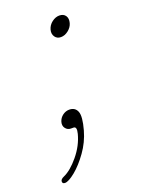

<svg xmlns="http://www.w3.org/2000/svg" viewBox="-142 -397 444 602"><g transform="rotate(-20 80.0 -96.0)"><path d="M45.5 0Q34.5 0 27.8 -8.8Q21 -17.5 24.5 -30Q28 -42 38.2 -49.8Q48.5 -57.5 60.5 -57.5Q80 -57.5 86.8 -40.5Q93.5 -23.5 81.5 19.5Q71.5 55.5 49.5 86.2Q27.5 117 4.8 135.5Q-18 154 -30 154Q-38.5 154 -38.5 146.5Q-38.5 139 -27 134Q-2 123 24.2 91.2Q50.5 59.5 60 23Q66 0 54 0ZM114.5 -280Q101.5 -280 94.8 -289.8Q88 -299.5 91.5 -313Q95.5 -327.5 107.5 -336.5Q119.5 -345.5 132 -345.5Q146 -345.5 152.5 -336Q159 -326.5 155 -312Q151.5 -299 139.5 -289.5Q127.5 -280 114.5 -280Z"/></g></svg>

Font: Fraunces 144pt S100 Thin
Style: Italic
Weight: 100
Italic angle: -16°
Version: Version 1.000; ttfautohint (v1.8.3)